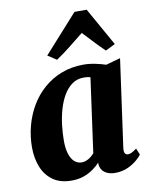

<svg xmlns="http://www.w3.org/2000/svg" viewBox="-93 -907 768 985"><g transform="rotate(-10 291.5 -415.0)"><path d="M489.5 -109Q487 -89.5 492.2 -81Q497.5 -72.5 508.5 -72.5Q515.5 -72.5 526 -77Q536.5 -81.5 553.5 -94.5L567.5 -60.5Q561.5 -51.5 542.2 -34.5Q523 -17.5 493.5 -3.8Q464 10 426 10Q394 10 372.8 -5.2Q351.5 -20.5 349 -49.5L349.5 -57.5Q334.5 -40.5 312.5 -25Q290.5 -9.5 262.8 0.2Q235 10 200.5 10Q141 10 102.8 -17.5Q64.5 -45 46.5 -91.2Q28.5 -137.5 28.5 -192.5Q28.5 -250 43 -304.5Q57.5 -359 85.2 -406.2Q113 -453.5 153.8 -489.2Q194.5 -525 247 -545.2Q299.5 -565.5 362.5 -565.5Q391.5 -565.5 423.8 -558.8Q456 -552 477.5 -544.5L553 -565.5ZM386.5 -495.5Q378.5 -498 369.8 -499Q361 -500 352 -500Q317.5 -500 291.5 -481.5Q265.5 -463 247 -431.8Q228.5 -400.5 217 -361Q205.5 -321.5 200.5 -279.2Q195.5 -237 195.5 -197Q195.5 -158 204.2 -130Q213 -102 229.2 -87.5Q245.5 -73 267.5 -73Q276.5 -73 285.2 -75.8Q294 -78.5 302.5 -83.2Q311 -88 318.5 -94.5Q326 -101 333 -108.5ZM233.5 -613.5 187.5 -643.5 364 -840H427.5L539 -641.5L488.5 -616.5Q462.5 -641 435.5 -670Q408.5 -699 382 -727Q345.5 -698 308.2 -668.2Q271 -638.5 233.5 -613.5Z"/></g></svg>

Font: Merriweather 24pt Black
Style: Italic
Weight: 900
Italic angle: -7.8°
Designer: Eben Sorkin
Foundry: Eben Sorkin
Version: Version 2.101